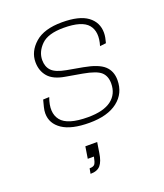

<svg xmlns="http://www.w3.org/2000/svg" viewBox="-116 -482 652 763"><g transform="rotate(-20 209.5 -100.5)"><path d="M202 10Q126 10 87.5 -16Q49 -42 49 -85Q49 -97 52.5 -111Q56 -125 60 -140L86 -141Q64 -81 91 -47Q118 -13 204 -13Q270 -13 303 -38Q336 -63 336 -108Q336 -139 317.5 -156Q299 -173 243 -183L174 -195Q125 -203 103.5 -228Q82 -253 82 -290Q82 -335 120.5 -369Q159 -403 235 -403Q308 -403 343 -377Q378 -351 378 -307Q378 -297 376 -286.5Q374 -276 371 -265L345 -262Q362 -318 336.5 -349Q311 -380 233 -380Q167 -380 138.5 -351.5Q110 -323 110 -288Q110 -260 126.5 -243Q143 -226 187 -218L254 -206Q315 -195 339.5 -172.5Q364 -150 364 -112Q364 -56 321.5 -23Q279 10 202 10ZM136 202 140 180Q157 180 162.5 172Q168 164 172 142H146L154 92H204L197 136Q192 170 178.5 186Q165 202 136 202Z"/></g></svg>

Font: Rokkitt SemiBold Thin
Style: Italic
Weight: 250
Italic angle: -9°
Version: Version 3.103